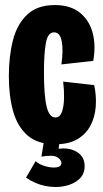

<svg xmlns="http://www.w3.org/2000/svg" viewBox="-20 -559 409 760"><path d="M199 12Q129 12 89 -23Q49 -58 32 -118.5Q15 -179 15 -258Q15 -337 31.5 -400.5Q48 -464 88 -501.5Q128 -539 197 -539Q259 -539 296.5 -508.5Q334 -478 347 -428Q360 -378 349 -318L223 -304Q231 -359 224.5 -395Q218 -431 194 -431Q169 -431 161.5 -388.5Q154 -346 154 -274Q154 -181 164.5 -137.5Q175 -94 199 -94Q217 -94 225 -116Q233 -138 233.5 -171Q234 -204 230 -236L353 -222Q362 -179 359 -137.5Q356 -96 338.5 -62.5Q321 -29 287 -8.5Q253 12 199 12ZM83 144 121 79Q135 92 159.5 99Q184 106 203.5 103.5Q223 101 223 85Q223 74 207 63.5Q191 53 144 61L155 -7H217L212 30Q254 24 284.5 42.5Q315 61 315 99Q315 131 292.5 151Q270 171 234.5 178Q199 185 159 177Q119 169 83 144Z"/></svg>

Font: Bricolage Grotesque 96pt Condensed Bricolage Grotesque 48pt Condensed Regular
Style: Bold
Weight: 700
Width: 3
Designer: Mathieu Triay
Foundry: Atelier Triay
Version: Version 1.001; ttfautohint (v1.8.4.7-5d5b);gftools[0.9.33.de